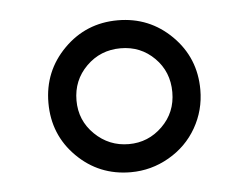

<svg xmlns="http://www.w3.org/2000/svg" viewBox="-34 -764 496 383"><g transform="rotate(-5 214.0 -572.0)"><path d="M62 -571.8Q62 -635.3 106.2 -679.7Q150.4 -724.1 213.9 -724.1Q277.3 -724.1 321.8 -679.9Q366.2 -635.7 366.2 -571.8Q366.2 -530.8 346.2 -495.8Q326.2 -460.9 290.5 -440.4Q254.9 -419.9 213.9 -419.9Q150.4 -419.9 106.2 -463.9Q62 -507.8 62 -571.8ZM118.2 -571.8Q118.2 -531.7 146.7 -503.9Q175.3 -476.1 214.8 -476.1Q253.9 -476.1 282 -503.7Q310.1 -531.2 310.1 -571.8Q310.1 -612.8 282.5 -640.4Q254.9 -668 214.8 -668Q174.3 -668 146.2 -640.1Q118.2 -612.3 118.2 -571.8Z"/></g></svg>

Font: Samim FD
Style: FD
Weight: 400
Foundry: DejaVu fonts team - Redesigned by Saber Rastikerdar
Version: Version 4.00 December 17, 2020